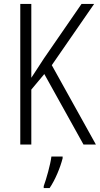

<svg xmlns="http://www.w3.org/2000/svg" viewBox="-20 -734 507 975"><path d="M467 0 243 -403 458 -714H394L203 -437C175 -393 153 -361 139 -339V-714H83V0H139V-279L205 -358L404 0ZM298 70V61H241C236 102 215 176 202 211V221H232C261 178 286 117 298 70Z"/></svg>

Font: Noto Sans Armenian Condensed Light
Style: Regular
Weight: 300
Width: 3
Designer: Monotype Design Team
Foundry: Monotype Imaging Inc.
Version: Version 2.008